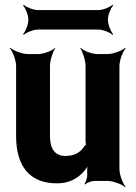

<svg xmlns="http://www.w3.org/2000/svg" viewBox="-20 -753 568 799"><path d="M252 -104C209 -104 188 -134 188 -186V-478C188 -502 200 -539 210 -552L209 -554C198 -542 162 -528 138 -528H97C73 -528 36 -542 23 -554L21 -552C33 -539 47 -502 47 -478V-187C47 -64 101 10 217 10C265 10 299 -8 325 -35C333 -45 347 -60 351 -70L348 -72C343 -62 342 -43 343 -29V-27C344 -15 337 5 332 12L334 15C340 8 360 0 372 0H427C451 0 488 14 501 26L503 24C491 11 477 -26 477 -50V-478C477 -502 491 -539 503 -552L501 -554C488 -542 451 -528 427 -528H386C362 -528 327 -542 316 -554L314 -552C324 -539 336 -502 336 -478V-167C336 -164 337 -150 339 -148L341 -152C339 -153 331 -145 330 -143C314 -118 289 -104 252 -104ZM429 -671C429 -690 441 -720 451 -730L448 -733C438 -723 408 -711 389 -711H139C119 -711 89 -723 79 -733L76 -730C86 -720 98 -690 98 -671C98 -651 86 -621 76 -611L79 -608C89 -618 119 -630 139 -630H389C408 -630 438 -618 448 -608L451 -611C441 -621 429 -651 429 -671Z"/></svg>

Font: Asimov
Style: EdgeNar
Weight: 500
Designer: Google
Version: Version 2.000980: 2014